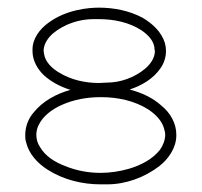

<svg xmlns="http://www.w3.org/2000/svg" viewBox="-20 -482 528 502"><path d="M239 -462C211 -462 153 -457 106 -422C84 -406 65 -381 65 -353V-348C65 -324 78 -301 95 -285C115 -267 139 -255 164 -247C128 -237 92 -218 68 -188C54 -172 46 -151 46 -129C46 -123 46 -117 48 -111C55 -80 78 -55 105 -38C146 -12 195 0 243 0H260C309 0 358 -18 397 -48C421 -67 441 -96 441 -128V-130C441 -160 425 -187 403 -205C379 -227 349 -240 319 -248C350 -258 381 -276 400 -304C409 -317 414 -333 414 -349C414 -356 413 -363 411 -370C402 -399 378 -421 352 -436C318 -454 278 -462 239 -462ZM224 -432H238C277 -432 318 -424 351 -402C367 -391 384 -374 384 -353C384 -351 385 -350 385 -349C385 -330 373 -314 359 -302C331 -279 295 -266 259 -266C253 -266 246 -265 239 -265C203 -265 166 -273 135 -292C116 -303 98 -320 95 -342C95 -345 94 -347 94 -349C94 -367 106 -384 119 -395C148 -419 187 -432 224 -432ZM244 -228C287 -228 332 -219 369 -195C388 -182 405 -165 410 -142C411 -138 412 -134 412 -130C412 -116 406 -101 398 -90C378 -65 348 -50 318 -41C294 -34 268 -30 243 -30C211 -30 179 -36 150 -48C124 -58 99 -73 85 -97C78 -107 75 -118 75 -130C75 -138 77 -146 80 -153C92 -179 116 -196 140 -207C173 -222 208 -228 244 -228Z"/></svg>

Font: LetsTrace
Style: basic
Weight: 500
Version: Version 002.000